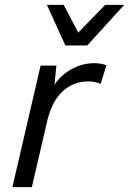

<svg xmlns="http://www.w3.org/2000/svg" viewBox="-20 -770 531 790"><path d="M339 -583H249L173 -750H242L302 -636L413 -750H491ZM204 -421Q231 -462 275.5 -486Q320 -510 367 -510Q398 -510 418 -501L394 -425Q372 -435 342 -435Q282 -435 237.5 -394Q193 -353 174 -271L111 0H31L147 -500H212Z"/></svg>

Font: Elaine Sans
Style: Italic
Weight: 400
Italic angle: -13°
Designer: Wei Huang
Foundry: Wei Huang
Version: Version 2.001;December 24, 2019;FontCreator 12.0.0.2547 64-b